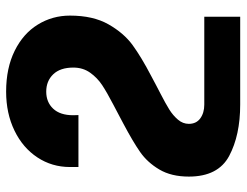

<svg xmlns="http://www.w3.org/2000/svg" viewBox="-106 -472 781 608"><g transform="rotate(-90 284.0 -167.5)"><path d="M257.3 89.4H535.6V203.1H257.3Q160.2 203.1 94.7 168.2Q29.3 133.3 29.3 40.5Q29.3 -15.1 51.8 -53Q74.2 -90.8 107.2 -113.8Q140.1 -136.7 196.3 -166.5Q225.1 -181.6 230.5 -184.6L257.3 -198.7Q295.9 -218.8 319.1 -234.1Q342.3 -249.5 358.4 -272.2Q374.5 -294.9 374.5 -325.2Q374.5 -366.7 353.3 -388.9Q332 -411.1 298.3 -411.1Q265.1 -411.1 244.4 -389.2Q223.6 -367.2 223.6 -325.7L224.1 -309.1H59.6V-335.9Q59.6 -393.1 90.1 -439.2Q120.6 -485.4 175 -511.7Q229.5 -538.1 298.3 -538.1Q373 -538.1 427.7 -511Q482.4 -483.9 510.7 -437.7Q539.1 -391.6 539.1 -335.9Q539.1 -262.7 511.5 -214.1Q483.9 -165.5 445.8 -137.7Q407.7 -109.9 347.7 -78.6L317.4 -62.5Q309.6 -58.1 292 -49.3Q260.7 -33.2 241.9 -21.5Q223.1 -9.8 209.7 5.9Q196.3 21.5 196.3 40.5Q196.3 64 213.6 76.7Q231 89.4 257.3 89.4Z"/></g></svg>

Font: Mardoto Black
Style: Regular
Weight: 900
Designer: Christian Robertson, Vahan Hovhannisyan
Foundry: Google
Version: Version 1.000